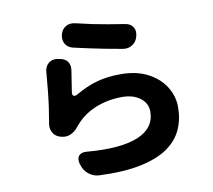

<svg xmlns="http://www.w3.org/2000/svg" viewBox="-90 -899 1180 1065"><g transform="rotate(-10 500.0 -367.0)"><path d="M316 -745Q324 -774 346.5 -787.5Q369 -801 399 -794Q453 -781 494.5 -772.5Q536 -764 577 -757Q618 -750 669 -742Q700 -738 714.5 -717Q729 -696 721 -665Q714 -635 690.5 -619Q667 -603 636 -608Q580 -618 537.5 -626Q495 -634 454.5 -643Q414 -652 364 -663Q335 -670 322 -692.5Q309 -715 316 -745ZM278 -614Q310 -610 324.5 -589Q339 -568 333 -536Q331 -521 327 -497.5Q323 -474 320 -452.5Q317 -431 315 -420Q313 -404 321 -399.5Q329 -395 343 -403Q403 -438 462.5 -455Q522 -472 597 -472Q688 -472 751.5 -438.5Q815 -405 848 -351.5Q881 -298 881 -237Q881 -168 855 -111Q829 -54 771.5 -14Q714 26 618.5 46Q523 66 383 60Q352 58 326.5 38Q301 18 292 -13L289 -21Q281 -52 295 -68Q309 -84 340 -81Q528 -65 626.5 -105.5Q725 -146 725 -240Q725 -286 686 -316Q647 -346 584 -346Q503 -346 432.5 -317Q362 -288 316 -232Q312 -228 311.5 -227Q311 -226 309 -224Q293 -203 268.5 -191.5Q244 -180 217 -187L212 -188Q184 -195 170 -217Q156 -239 160 -268Q169 -320 175 -362.5Q181 -405 185.5 -450Q190 -495 195 -554Q197 -586 218 -603.5Q239 -621 270 -616Z"/></g></svg>

Font: Chiron GoRound TC EB
Style: Regular
Weight: 700
Designer: Ryoko NISHIZUKA 西塚涼子 (kana, bopomofo & ideographs); Paul D. Hunt (Latin, Greek & Cyrillic); Sandoll Communications 산돌커뮤니
Foundry: Adobe
Version: Version 1.000;hotconv 1.1.1;makeotfexe 2.6.0